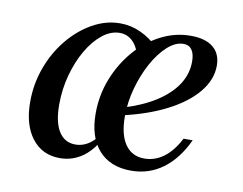

<svg xmlns="http://www.w3.org/2000/svg" viewBox="-56 -502 744 587"><g transform="rotate(10 315.5 -208.0)"><path d="M162.1 11.3Q107.3 11.3 75.4 -30.2Q43.5 -71.8 43.5 -142.7Q43.5 -198.4 62.1 -249.2Q80.6 -300 113.3 -339.9Q146 -379.8 187.5 -403.2Q229 -426.6 273.4 -426.6Q306.5 -426.6 336.7 -412.9Q366.9 -399.2 393.5 -373.4L341.9 -332.3Q334.7 -364.5 317.7 -381Q300.8 -397.6 277.4 -397.6Q249.2 -397.6 223.4 -377Q197.6 -356.5 177 -321.4Q156.5 -286.3 144.4 -241.9Q132.3 -197.6 132.3 -150Q132.3 -95.2 150.4 -66.5Q168.5 -37.9 201.6 -37.9Q226.6 -37.9 247.6 -53.6Q268.5 -69.4 286.3 -100.8L287.9 -82.3Q266.9 -36.3 234.7 -12.5Q202.4 11.3 162.1 11.3ZM383.1 11.3Q318.5 11.3 282.7 -29Q246.8 -69.4 246.8 -142.7Q246.8 -199.2 266.9 -250.4Q287.1 -301.6 321 -341.1Q354.8 -380.6 399.2 -403.6Q443.5 -426.6 492.7 -426.6Q537.9 -426.6 562.1 -406.9Q586.3 -387.1 586.3 -350Q586.3 -306.5 554 -267.3Q521.8 -228.2 462.9 -198Q404 -167.7 324.2 -150L325 -174.2Q383.9 -191.9 425 -218.1Q466.1 -244.4 487.9 -277.4Q509.7 -310.5 509.7 -349.2Q509.7 -373.4 500.8 -385.9Q491.9 -398.4 475 -398.4Q450 -398.4 425.4 -376.2Q400.8 -354 380.6 -317.3Q360.5 -280.6 348.4 -236.7Q336.3 -192.7 336.3 -149.2Q336.3 -92.7 357.3 -62.5Q378.2 -32.3 416.9 -32.3Q449.2 -32.3 476.6 -52.4Q504 -72.6 525 -112.9H553.2Q525 -52.4 481.9 -20.6Q438.7 11.3 383.1 11.3Z"/></g></svg>

Font: Playfair 5pt SemiExpanded Light Medium
Style: Italic
Weight: 500
Italic angle: -15.6°
Version: Version 2.001;gftools[0.9.30]